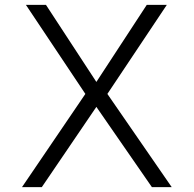

<svg xmlns="http://www.w3.org/2000/svg" viewBox="-20 -765 792 785"><path d="M70 0 329 -381 86 -745H168L374 -430L580 -745H662L419 -381L682 0H601L374 -328L151 0Z"/></svg>

Font: Biancoenero Regular
Style: Regular
Weight: 400
Designer: Riccardo Lorusso, Umberto Mischi
Foundry: Biancoenero Edizioni
Version: Version 0.000